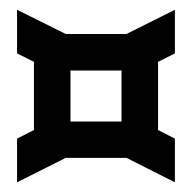

<svg xmlns="http://www.w3.org/2000/svg" viewBox="-20 -545 395 395"><path d="M339.8 -259.8V-169.9L240.2 -220.2H115.2L15.1 -169.9V-259.8L50.3 -277.8Q49.8 -280.3 49.8 -285.2V-410.2Q49.8 -415 50.3 -417.5L15.1 -435.1V-524.9L115.2 -475.1H240.2L339.8 -524.9V-435.1L304.7 -417.5Q305.2 -415 305.2 -410.2V-285.2Q305.2 -280.3 304.7 -277.8ZM230 -399.9H125V-294.9H230Z"/></svg>

Font: Horta
Style: Regular
Weight: 600
Width: 3
Version: Version 0.11